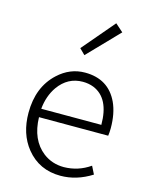

<svg xmlns="http://www.w3.org/2000/svg" viewBox="-126 -920 789 1013"><g transform="rotate(15 268.5 -414.0)"><path d="M303.7 12.7Q187.5 12.7 117.2 -74.2Q55.7 -150.4 55.7 -265.6Q55.7 -406.2 143.6 -487.3Q208 -546.9 290 -546.9Q418 -546.9 469.7 -436.5Q496.1 -378.9 496.1 -298.8Q496.1 -275.4 493.2 -256.8H115.2Q118.2 -133.8 196.3 -73.2Q245.1 -36.1 309.6 -36.1Q387.7 -37.1 452.1 -82L473.6 -39.1Q391.6 12.7 303.7 12.7ZM115.2 -302.7H443.4Q443.4 -448.2 350.6 -486.3Q323.2 -497.1 291 -497.1Q209 -497.1 158.2 -425.8Q122.1 -374 115.2 -302.7ZM261.7 -634.8 231.4 -665 380.9 -840.8 423.8 -802.7Z"/></g></svg>

Font: Taipei Sans TC Beta Light
Style: Regular
Weight: 300
Designer: JT Foundry
Foundry: JT Foundry
Version: Version 1.000